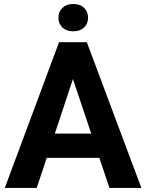

<svg xmlns="http://www.w3.org/2000/svg" viewBox="-20 -917 713 937"><path d="M3.4 0ZM464.8 -146.5H208L159.2 0H3.4L268.1 -710.9H403.8L669.9 0H514.2ZM247.6 -265.1H425.3L335.9 -531.2ZM337.4 -897.5Q371.1 -897.5 390.4 -878.7Q409.7 -859.9 409.7 -830.6Q409.7 -801.3 390.4 -782.7Q371.1 -764.2 337.4 -764.2Q304.2 -764.2 284.7 -782.7Q265.1 -801.3 265.1 -830.6Q265.1 -859.9 284.9 -878.7Q304.7 -897.5 337.4 -897.5Z"/></svg>

Font: Roboto
Style: Bold
Weight: 700
Designer: Google
Version: Version 2.134; 2016; ttfautohint (v1.6)